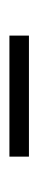

<svg xmlns="http://www.w3.org/2000/svg" viewBox="148 -820 82 418"><g transform="rotate(-90 189.0 -611.0)"><path d="M320.5 -589H57V-631.5H320.5Z"/></g></svg>

Font: Anek Kannada Light
Style: Regular
Weight: 300
Designer: Vaishnavi Murthy, Maithili Shingre (Kannada) & Yesha Goshar (Latin)
Foundry: Ek Type
Version: Version 1.003